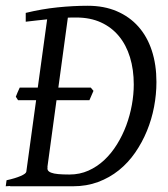

<svg xmlns="http://www.w3.org/2000/svg" viewBox="-20 -650 586 670"><path d="M292 -300.3H177.2L145.5 -67.4L146 -67.9Q144.5 -60.5 147.2 -55.7Q149.9 -50.8 158.7 -47.4Q167.5 -43.9 182.9 -42.5Q198.2 -41 222.2 -41Q258.3 -41 288.8 -54.7Q319.3 -68.4 344.2 -91.8Q369.1 -115.2 388.4 -146.5Q407.7 -177.7 420.7 -212.6Q433.6 -247.6 440.2 -284.2Q446.8 -320.8 446.8 -355Q446.8 -407.2 433.6 -450.2Q420.4 -493.2 395 -523.9Q369.6 -554.7 332.3 -571.8Q294.9 -588.9 246.1 -588.9Q238.8 -588.9 231.4 -588.9Q224.1 -588.9 216.8 -588.4L183.6 -344.2H296.9L306.2 -333ZM525.9 -363.8Q525.9 -320.8 517.6 -277.1Q509.3 -233.4 492.7 -193.1Q476.1 -152.8 451.7 -117.4Q427.2 -82 394.8 -55.9Q362.3 -29.8 322.3 -14.9Q282.2 0 234.9 0H14.2L16.6 -1L0 0L2.9 -21Q33.7 -27.8 52.2 -35.9Q70.8 -43.9 71.8 -50.8L106 -300.3H43L35.2 -312.5Q38.1 -319.8 41.5 -328.1Q44.9 -336.4 48.8 -344.2H111.8L144.5 -582.5Q126.5 -580.6 107.9 -578.6Q89.4 -576.7 69.8 -574.2V-605Q126 -618.7 180.9 -624.3Q235.8 -629.9 286.1 -629.9Q343.3 -629.9 387.7 -610.8Q432.1 -591.8 462.9 -557.1Q493.7 -522.5 509.8 -473.4Q525.9 -424.3 525.9 -363.8Z"/></svg>

Font: Gentium
Style: Italic
Weight: 400
Italic angle: -7°
Designer: J. Victor Gaultney
Version: Version 1.02; 2005; OFL release